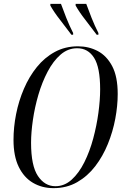

<svg xmlns="http://www.w3.org/2000/svg" viewBox="-20 -964 641 995"><path d="M257 11Q198 11 151 -16.5Q104 -44 77 -99.5Q50 -155 50 -239Q50 -305 63.5 -373Q77 -441 104 -504Q131 -567 171 -616.5Q211 -666 264.5 -695Q318 -724 384 -724Q440 -724 486.5 -699.5Q533 -675 561.5 -621Q590 -567 590 -477Q590 -416 577.5 -349Q565 -282 539 -218Q513 -154 473.5 -102.5Q434 -51 380 -20Q326 11 257 11ZM267 1Q314 1 351.5 -33Q389 -67 417 -123Q445 -179 463 -246Q481 -313 490 -379.5Q499 -446 499 -501Q499 -615 467.5 -664.5Q436 -714 380 -714Q332 -714 294 -681Q256 -648 227 -593Q198 -538 179 -473Q160 -408 150.5 -342.5Q141 -277 141 -224Q141 -105 176.5 -52Q212 1 267 1ZM350 -784Q322 -822 291 -861.5Q260 -901 241 -935V-944H296Q307 -913 323.5 -871.5Q340 -830 359 -793V-784ZM481 -784Q453 -822 422 -861.5Q391 -901 372 -935V-944H427Q438 -913 454.5 -871.5Q471 -830 490 -793V-784Z"/></svg>

Font: Noto Serif Display ExtraCondensed
Style: Italic
Weight: 400
Width: 2
Italic angle: -12°
Designer: Monotype Design Team
Foundry: Monotype Imaging Inc.
Version: Version 2.009